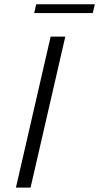

<svg xmlns="http://www.w3.org/2000/svg" viewBox="-20 -857 453 877"><path d="M136.2 -797.4 145.5 -837.4H413.1L403.8 -797.4ZM52.7 0 211.4 -689.9H278.3L119.6 0Z"/></svg>

Font: HK Grotesk Legacy
Style: Italic
Weight: 400
Italic angle: -13°
Designer: Alfredo Marco Pradil
Foundry: Hanken Design Co.
Version: Version 2.022;PS 002.022;hotconv 1.0.88;makeotf.lib2.5.64775